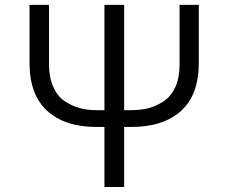

<svg xmlns="http://www.w3.org/2000/svg" viewBox="-20 -751 917 771"><path d="M98.6 -498Q98.6 -556.6 98.6 -731.4Q118.2 -731.4 176.8 -731.4Q176.8 -671.9 176.8 -493.2Q176.8 -440.4 193.4 -403.3Q210 -365.2 238.3 -345.7Q267.6 -326.2 298.8 -317.4Q330.1 -308.6 366.2 -308.6Q377 -308.6 399.4 -308.6Q399.4 -414.1 399.4 -731.4Q418.9 -731.4 478.5 -731.4Q478.5 -626 478.5 -308.6Q485.4 -308.6 506.8 -308.6Q543.9 -308.6 576.2 -316.4Q608.4 -325.2 637.7 -344.7Q667 -364.3 684.6 -402.3Q701.2 -440.4 701.2 -493.2Q701.2 -572.3 701.2 -731.4Q720.7 -731.4 778.3 -731.4Q778.3 -672.9 778.3 -498Q778.3 -370.1 707 -305.7Q635.7 -241.2 507.8 -241.2Q498 -241.2 478.5 -241.2Q478.5 -180.7 478.5 0Q459 0 399.4 0Q399.4 -60.5 399.4 -241.2Q390.6 -241.2 366.2 -241.2Q241.2 -241.2 169.9 -305.7Q98.6 -370.1 98.6 -498Z"/></svg>

Font: Gothic A1
Style: Regular
Weight: 400
Designer: HanYang I&C Co.,Ltd.
Version: Version 2.50